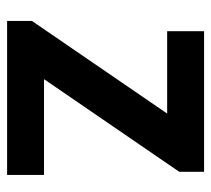

<svg xmlns="http://www.w3.org/2000/svg" viewBox="-47 -548 595 541"><g transform="rotate(90 250.5 -277.5)"><path d="M39 -70 300 -451H68V-555H464V-485L203 -104H473V0H39Z"/></g></svg>

Font: Merged Yaku Han JP SemiBold
Style: Regular
Weight: 600
Designer: Ryoko NISHIZUKA 西塚涼子 (kana, bopomofo & ideographs); Paul D. Hunt (Latin, Greek & Cyrillic); Sandoll Communications 산돌커뮤니
Foundry: Adobe
Version: Version 2.004